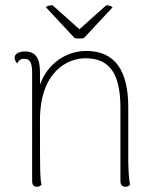

<svg xmlns="http://www.w3.org/2000/svg" viewBox="-20 -707 602 735"><path d="M301 -561 411 -679C405 -685 393 -687 387 -687L284 -595L181 -687C175 -687 159 -685 156 -679L266 -561C278 -559 289 -559 301 -561ZM471 -87V-297C471 -437 420 -512 310 -512C234 -512 162 -464 133 -383V-431C133 -483 117 -510 76 -510C52 -510 36 -501 36 -486C36 -479 39 -472 46 -464C53 -480 65 -482 73 -482C94 -482 102 -469 103 -432V-14C103 0 109 8 121 8C130 8 135 4 139 0C133 -24 133 -59 133 -247C133 -433 239 -484 307 -484C402 -484 440 -422 441 -298V-14C441 0 448 8 460 8C469 8 474 4 478 0C474 -16 472 -47 471 -87Z"/></svg>

Font: Arima Koshi Thin
Style: Regular
Weight: 250
Designer: Joana Correia and Natanael Gama
Foundry: NDISCOVER
Version: Version 1.019;PS 001.019;hotconv 1.0.88;makeotf.lib2.5.64775